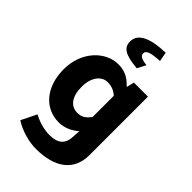

<svg xmlns="http://www.w3.org/2000/svg" viewBox="-278 -850 1140 1140"><g transform="rotate(45 291.5 -280.5)"><path d="M261 194C422 194 513 124 513 -5V-496H395L384 -450H380C343 -491 303 -508 253 -508C149 -508 44 -409 44 -257C44 -114 124 -13 247 -13C293 -13 337 -33 370 -63L366 -1C361 46 334 79 261 79C221 79 171 68 124 42L76 139C133 176 207 194 261 194ZM285 -131C228 -131 193 -177 193 -259C193 -342 235 -388 284 -388C311 -388 340 -380 366 -356V-178C340 -143 317 -131 285 -131ZM347 -568 375 -622C330 -626 311 -638 311 -657C311 -681 336 -692 414 -696L403 -755C278 -751 206 -720 206 -652C206 -603 240 -577 347 -568Z"/></g></svg>

Font: Giro Sans Regular
Style: Bold
Weight: 700
Designer: Paul D. Hunt
Foundry: Adobe Systems Incorporated
Version: Version 1.000;PS 1.0;hotconv 1.0.88;makeotf.lib2.5.647800